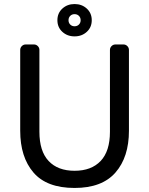

<svg xmlns="http://www.w3.org/2000/svg" viewBox="-20 -920 738 950"><path d="M618 -673V-273Q618 -143 551.5 -66.5Q485 10 349 10Q211 10 145.5 -66.5Q80 -143 80 -273V-673Q80 -684 88 -692Q96 -700 107 -700H148Q159 -700 167 -692Q175 -684 175 -673V-268Q175 -172 220.5 -123.5Q266 -75 349 -75Q432 -75 478 -123.5Q524 -172 524 -268V-673Q524 -684 532 -692Q540 -700 551 -700H591Q602 -700 610 -692Q618 -684 618 -673ZM434 -820Q434 -785 409.5 -762.5Q385 -740 349 -740Q313 -740 288.5 -762.5Q264 -785 264 -820Q264 -855 288.5 -877.5Q313 -900 349 -900Q385 -900 409.5 -877.5Q434 -855 434 -820ZM379 -820Q379 -833 370.5 -841.5Q362 -850 349 -850Q336 -850 327.5 -841.5Q319 -833 319 -820Q319 -807 327.5 -798.5Q336 -790 349 -790Q362 -790 370.5 -798.5Q379 -807 379 -820Z"/></svg>

Font: Contemporary
Style: Regular
Weight: 400
Designer: Victor Tran
Foundry: Victor Tran
Version: Version 1.100